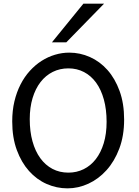

<svg xmlns="http://www.w3.org/2000/svg" viewBox="-20 -1011 753 1043"><path d="M654.3 -361.3Q654.3 -273.4 628.2 -204.1Q602.1 -134.8 558.8 -86.7Q515.6 -38.6 460.4 -13.2Q405.3 12.2 346.7 12.2Q287.6 12.2 233.4 -11.7Q179.2 -35.6 137.7 -82Q96.2 -128.4 71.3 -196Q46.4 -263.7 46.4 -351.6Q46.4 -410.2 58.3 -460.4Q70.3 -510.7 91.6 -552.2Q112.8 -593.8 142.1 -626Q171.4 -658.2 205.8 -680.2Q240.2 -702.1 278.6 -713.6Q316.9 -725.1 356.4 -725.1Q414.6 -725.1 468.5 -701.2Q522.5 -677.2 563.7 -630.9Q605 -584.5 629.6 -516.8Q654.3 -449.2 654.3 -361.3ZM559.1 -349.1Q559.1 -416.5 544.2 -470.5Q529.3 -524.4 502 -562Q474.6 -599.6 436.3 -619.6Q397.9 -639.6 351.6 -639.6Q305.2 -639.6 266.6 -620.4Q228 -601.1 200.2 -565.2Q172.4 -529.3 157 -478.3Q141.6 -427.2 141.6 -363.8Q141.6 -296.9 156.5 -243.2Q171.4 -189.5 199 -151.6Q226.6 -113.8 265.1 -93.5Q303.7 -73.2 351.6 -73.2Q396.5 -73.2 434.6 -92Q472.7 -110.8 500.2 -146.2Q527.8 -181.6 543.5 -232.9Q559.1 -284.2 559.1 -349.1ZM545.4 -991.2 340.3 -781.2H262.2L433.1 -991.2Z"/></svg>

Font: Andika APac
Style: Regular
Weight: 400
Designer: Victor Gaultney, Annie Olsen, Julie Remington, Don Collingsworth, Eric Hays, Becca Hirsbrunner
Foundry: SIL International
Version: Version 5.000